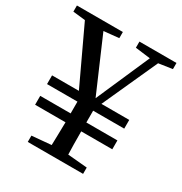

<svg xmlns="http://www.w3.org/2000/svg" viewBox="-176 -829 901 951"><g transform="rotate(30 274.5 -353.5)"><path d="M559.6 -671.9 481.4 -660.2 338.9 -345.7H498V-295.9H320.3V-228.5H498V-177.7H320.3Q320.3 -94.7 322.3 -45.9L433.6 -36.1V0H117.2V-36.1L227.5 -45.9Q227.5 -56.6 229 -104.5Q230.5 -152.3 230.5 -177.7H56.6V-228.5H230.5V-295.9H56.6V-345.7H210L60.5 -664.1L-9.8 -671.9V-707H252.9V-671.9L167 -663.1L299.8 -355.5L433.6 -661.1L347.7 -671.9V-707H559.6Z"/></g></svg>

Font: GenYoMin TW TTF Medium
Style: Regular
Weight: 500
Version: Version 1.300